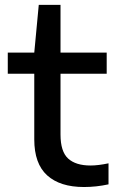

<svg xmlns="http://www.w3.org/2000/svg" viewBox="-20 -760 480 790"><path d="M325.5 9.5Q227 9.5 174 -38.5Q121 -86.5 121 -186.5V-456.5H12V-543.5H121L139.5 -740H229V-543.5H419V-456.5H229V-206.5Q229 -136.5 260.2 -107.8Q291.5 -79 352.5 -79Q383.5 -79 426.5 -88V-1.5Q376 9.5 325.5 9.5Z"/></svg>

Font: Encode Sans Expanded Medium
Style: Regular
Weight: 500
Width: 7
Designer: Multiple Designers
Foundry: Impallari Type
Version: Version 3.000; ttfautohint (v1.8.3) -l 8 -r 50 -G 200 -x 14 